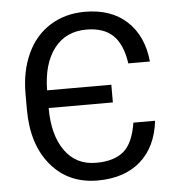

<svg xmlns="http://www.w3.org/2000/svg" viewBox="-52 -771 778 829"><g transform="rotate(-5 337.0 -356.0)"><path d="M607.4 -225.6Q594.2 -112.8 524.2 -51.5Q454.1 9.8 337.9 9.8Q211.9 9.8 136 -80.6Q60.1 -170.9 60.1 -322.3V-390.1Q60.1 -488.3 95 -563.7Q129.9 -639.2 195.1 -679.9Q260.3 -720.7 346.2 -720.7Q459.5 -720.7 527.8 -657.5Q596.2 -594.2 607.4 -482.4H513.7Q501.5 -566.4 460.7 -605Q419.9 -643.6 346.2 -643.6Q255.9 -643.6 205.6 -577.4Q155.3 -511.2 154.3 -397H432.6V-320.3H154.3V-319.3Q154.3 -203.6 202.6 -135.3Q251 -66.9 337.9 -66.9Q416 -66.9 457.8 -102.3Q499.5 -137.7 513.2 -225.6Z"/></g></svg>

Font: Roboto-ThirdPerson-AD3FC
Style: ThirdPerson-AD3FC
Weight: 400
Designer: Google
Version: Version 2.137; 2017